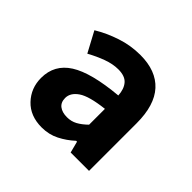

<svg xmlns="http://www.w3.org/2000/svg" viewBox="-107 -926 617 617"><g transform="rotate(45 201.5 -617.5)"><path d="M149.3 -422.5Q97.1 -422.5 66.3 -455Q35.5 -487.5 35.5 -534Q35.5 -594.3 86.6 -626.8Q137.7 -659.2 251 -669.4Q249.5 -697.1 235.9 -713Q222.4 -728.9 191.8 -728.9Q167.1 -728.9 139.6 -718.8Q112.2 -708.7 85.6 -693.9L48.4 -763.3Q83.2 -784.4 124.4 -798Q165.6 -811.7 209.4 -811.7Q280.9 -811.7 318.4 -770.7Q355.8 -729.7 355.8 -647.8V-431.5H272.3L262.2 -470.6H258.2Q236 -450 209.1 -436.3Q182.2 -422.5 149.3 -422.5ZM183.6 -503.2Q202.6 -503.2 218.3 -511.6Q234.1 -520.1 251 -536.6V-608.6Q186.2 -601.2 161 -583.9Q135.8 -566.6 135.8 -543Q135.8 -523.2 148.7 -513.2Q161.7 -503.2 183.6 -503.2Z"/></g></svg>

Font: Shanggu Sans SC VF
Style: Regular
Weight: 250
Designer: GuiWonder
Version: Version 1.021